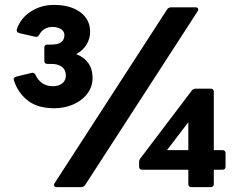

<svg xmlns="http://www.w3.org/2000/svg" viewBox="-20 -764 972 784"><path d="M37 -435Q36 -437 36 -440Q36 -448 46 -451L108 -466L112 -467Q121 -467 125 -458Q147 -412 196 -412Q219 -412 234 -423.5Q249 -435 249 -456Q249 -478 233.5 -490.5Q218 -503 190 -503H174Q161 -503 161 -516V-569Q161 -582 174 -582H190Q243 -582 243 -621Q243 -636 229 -645Q215 -654 195 -654Q158 -654 140 -622Q134 -611 123 -614L58 -629Q52 -631 49.5 -635Q47 -639 49 -645Q64 -690 106 -717Q148 -744 200 -744Q267 -744 307.5 -714.5Q348 -685 348 -634Q348 -606 333 -581.5Q318 -557 291 -543Q323 -531 340.5 -506.5Q358 -482 358 -446Q358 -410 336.5 -381.5Q315 -353 279 -337.5Q243 -322 202 -322Q134 -322 94 -353Q54 -384 37 -435ZM212 0Q204 0 201.5 -4.5Q199 -9 203 -16L662 -725Q668 -734 678 -734H778Q786 -734 788.5 -729.5Q791 -725 787 -718L328 -9Q322 0 312 0ZM762 0Q749 0 749 -13V-71H561Q548 -71 548 -84V-101Q548 -111 553 -117L763 -394Q769 -402 779 -402H840Q853 -402 853 -389V-151H888Q901 -151 901 -138V-84Q901 -71 888 -71H853V-13Q853 0 840 0ZM749 -265 662 -151H749Z"/></svg>

Font: LINE Seed Sans KR Bold
Style: Regular
Weight: 700
Designer: LINE BX Design & Sandoll Inc & Dalton Maag Ltd
Foundry: Sandoll Inc.
Version: Version 1.000